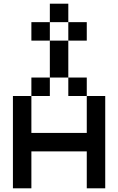

<svg xmlns="http://www.w3.org/2000/svg" viewBox="-20 -1020 640 1040"><path d="M150 -800V-900H250V-1000H350V-900H450V-800H350V-600H450V-500H550V0H450V-200H150V0H50V-500H150V-600H250V-800ZM250 -900V-800H350V-900ZM250 -600V-500H150V-300H450V-500H350V-600Z"/></svg>

Font: Matrix Sans
Style: Regular
Weight: 400
Designer: Brad Neil
Version: Version 1.100